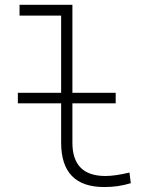

<svg xmlns="http://www.w3.org/2000/svg" viewBox="-20 -752 626 782"><path d="M52.7 -331.1V-374H229V-688.5H59.6V-732.4H274.9V-374H451.2V-331.1H274.9V-170.9Q274.9 -35.2 409.2 -35.2Q448.7 -35.2 507.3 -49.3L512.7 -5.9Q484.9 2.4 459.2 6.1Q433.6 9.8 404.3 9.8Q229 9.8 229 -170.9V-331.1Z"/></svg>

Font: Cascadia Mono NF ExtraLight
Style: Regular
Weight: 200
Monospace: yes
Designer: Aaron Bell
Foundry: Saja Typeworks
Version: Version 2404.023; ttfautohint (v1.8.4)